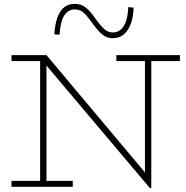

<svg xmlns="http://www.w3.org/2000/svg" viewBox="-20 -973 971 1000"><path d="M761 7 176 -686H222L735 -75V-669H768V7ZM40 0V-31H359V0ZM189 -15V-686H222V-15ZM40 -655V-686H222V-655ZM586 -655V-686H917V-655ZM568 -774Q534 -774 510 -795.5Q486 -817 460 -854Q435 -889 416 -906.5Q397 -924 369 -924Q337 -924 316 -894.5Q295 -865 290 -792L263 -794Q266 -845 278.5 -880.5Q291 -916 313.5 -934.5Q336 -953 369 -953Q404 -953 429 -932Q454 -911 479 -873Q504 -839 523 -821.5Q542 -804 568 -804Q590 -804 607 -817Q624 -830 635 -859Q646 -888 648 -936L676 -933Q674 -883 660.5 -847.5Q647 -812 624 -793Q601 -774 568 -774Z"/></svg>

Font: BioRhyme ExtraBold ExtraLight
Style: Regular
Weight: 250
Version: Version 1.600;gftools[0.9.33]